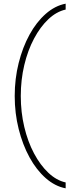

<svg xmlns="http://www.w3.org/2000/svg" viewBox="-20 -838 429 1044"><path d="M337 186Q279 175 228.5 130.5Q178 86 140.5 17.5Q103 -51 81.5 -136.5Q60 -222 60 -316Q60 -410 81.5 -495.5Q103 -581 140.5 -649.5Q178 -718 228.5 -762.5Q279 -807 337 -818V-786Q287 -775 243 -733.5Q199 -692 165 -628Q131 -564 112 -484Q93 -404 93 -316Q93 -228 112 -148Q131 -68 165 -4Q199 60 243 101.5Q287 143 337 154Z"/></svg>

Font: Be Vietnam Pro Thin
Style: Regular
Weight: 100
Designer: Lam Bao, Tony Le, Vietanh Nguyen
Foundry: Yellow Type Foundry
Version: Version 1.002; ttfautohint (v1.8.3)